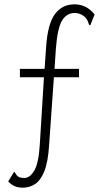

<svg xmlns="http://www.w3.org/2000/svg" viewBox="-20 -692 478 887"><path d="M85 175Q43 175 18 146L45 102Q49 103 52 110Q55 117 63.5 123.5Q72 130 93 130Q119 130 139 95Q159 60 164 -26L183 -335H72V-374H186L193 -474Q200 -581 233.5 -626.5Q267 -672 324 -672Q380 -672 417 -625L397 -575Q391 -575 389 -585Q382 -608 364 -620Q346 -632 325 -632Q287 -632 266 -596Q245 -560 238 -465L232 -374H345V-335H229L207 -23Q202 56 185 98.5Q168 141 142.5 158Q117 175 85 175Z"/></svg>

Font: Inconsolata SemiCondensed Light
Style: Regular
Weight: 300
Width: 4
Monospace: yes
Designer: Raph Levien, Cyreal, Brenton Simpson
Foundry: Raph Levien, Cyreal, Google
Version: Version 3.100; ttfautohint (v1.8.4.7-5d5b)